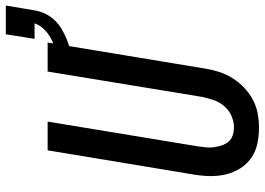

<svg xmlns="http://www.w3.org/2000/svg" viewBox="-148 -774 930 675"><g transform="rotate(-90 317.5 -437.0)"><path d="M205 8Q176 8 148.5 2Q121 -4 99 -19.5Q77 -35 62.5 -58Q48 -81 41.5 -108Q35 -135 35.5 -164Q36 -193 41 -222L126 -735H227L140 -207Q138 -193 136.5 -178.5Q135 -164 137 -150Q139 -136 143.5 -122.5Q148 -109 156.5 -99Q165 -89 178.5 -84.5Q192 -80 207 -80Q227 -80 247.5 -89Q268 -98 282 -115Q296 -132 303 -152.5Q310 -173 314 -193L403 -735H505L413 -179Q409 -154 401 -130Q393 -106 379 -84Q365 -62 345.5 -43.5Q326 -25 303 -13Q280 -1 255 3.5Q230 8 205 8ZM440 -647 431 -700Q452 -702 472.5 -706.5Q493 -711 512.5 -720Q532 -729 548.5 -744.5Q565 -760 572 -780V-781H518L534 -882H635L618 -781Q615 -762 606.5 -744Q598 -726 584 -711Q570 -696 552 -685.5Q534 -675 515.5 -667.5Q497 -660 478 -655Q459 -650 440 -647Z"/></g></svg>

Font: Iosevka SS04 Semibold
Style: Italic
Weight: 600
Italic angle: -9°
Monospace: yes
Designer: Belleve Invis
Foundry: Belleve Invis
Version: Version 19.0.0; ttfautohint (v1.8.4)